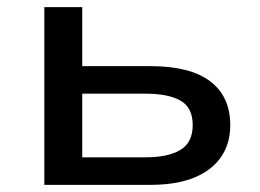

<svg xmlns="http://www.w3.org/2000/svg" viewBox="-20 -517 726 537"><path d="M104 0V-497H210V-332H401Q512 -332 568 -289.5Q624 -247 624 -167Q624 -115 598 -77.5Q572 -40 522.5 -20Q473 0 401 0ZM210 -77H386Q451 -77 485 -98Q519 -119 519 -167Q519 -216 485 -235.5Q451 -255 386 -255H210Z"/></svg>

Font: Nunito Sans 7pt SemiExpanded Medium
Style: Regular
Weight: 500
Width: 6
Designer: Vernon Adams
Foundry: Vernon Adams
Version: Version 3.101;gftools[0.9.27]